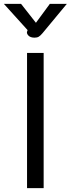

<svg xmlns="http://www.w3.org/2000/svg" viewBox="-40 -974 366 994"><path d="M0 0ZM100 -700H186V0H100ZM101 -813 103 -818 -20 -954H69L146 -856L218 -954H306L180 -802Q169 -789 160.5 -784Q152 -779 139 -779Q117 -779 106.5 -790.5Q96 -802 101 -813Z"/></svg>

Font: Niramit
Style: Regular
Weight: 400
Version: Version 1.000; ttfautohint (v1.6)